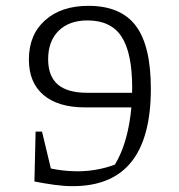

<svg xmlns="http://www.w3.org/2000/svg" viewBox="-20 -630 612 658"><path d="M283 -610Q394 -610 445.5 -541.5Q497 -473 497 -326Q497 -159 430.5 -75.5Q364 8 229 8Q200 8 167 3.5Q134 -1 98 -8L112 -64Q176 -43 247 -43Q325 -43 399 -76L370 -60Q401 -108 417 -177.5Q433 -247 433 -328Q433 -449 396.5 -504.5Q360 -560 280 -560Q217 -560 181 -524.5Q145 -489 145 -427Q145 -369 178 -340.5Q211 -312 279 -312H469V-262H271Q179 -262 129 -304.5Q79 -347 79 -426Q79 -511 134.5 -560.5Q190 -610 283 -610ZM124 -179 165 -8H98L102 -179Z"/></svg>

Font: Piazzolla 24pt Light
Style: Regular
Weight: 300
Designer: Juan Pablo del Peral
Foundry: Huerta Tipografica
Version: Version 2.005